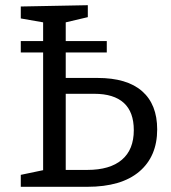

<svg xmlns="http://www.w3.org/2000/svg" viewBox="-20 -719 659 739"><path d="M355 -419Q469 -419 527 -368Q585 -317 585 -221Q585 -117 516 -58.5Q447 0 316 0H60V-46L146 -64V-517H60V-561H146V-633L60 -648V-694L318 -699V-653L233 -633V-561H391V-517H233V-419ZM316 -65Q403 -65 449 -104Q495 -143 495 -218Q495 -288 456.5 -323Q418 -358 343 -358H233V-65Z"/></svg>

Font: Bitter Pro
Style: Regular
Weight: 400
Designer: Sol Matas, and Bitter project Authors
Foundry: Sol Matas
Version: Version 1.010